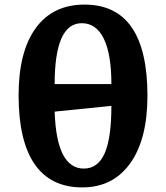

<svg xmlns="http://www.w3.org/2000/svg" viewBox="-20 -802 721 836"><path d="M338 14Q201 14 131 -87Q61 -188 61 -387Q61 -577 135.5 -679.5Q210 -782 348 -782Q622 -782 622 -385Q622 -196 547 -91Q472 14 338 14ZM218 -436H465Q465 -566 432 -633.5Q399 -701 336 -701Q218 -701 218 -436ZM345 -68Q406 -68 435.5 -134Q465 -200 465 -341L218 -316Q226 -68 345 -68Z"/></svg>

Font: Literata 7pt
Style: Bold
Weight: 700
Designer: Latin by Veronika Burian and Jose Scaglione. Greek by Irene Vlachou. Cyrillic by Vera Evstafieva.
Foundry: TypeTogether
Version: Version 3.002